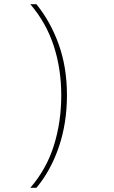

<svg xmlns="http://www.w3.org/2000/svg" viewBox="-20 -734 540 912"><path d="M153 -714Q221 -630 259.5 -521.5Q298 -413 298 -282Q298 -149 259.5 -36Q221 77 153 158H124Q201 69 236 -43Q271 -155 271 -281Q271 -406 235.5 -515.5Q200 -625 124 -714Z"/></svg>

Font: Noto Sans Mono ExtraCondensed Thin
Style: Regular
Weight: 100
Width: 2
Designer: Monotype Design Team
Foundry: Monotype Imaging Inc.
Version: Version 2.014; ttfautohint (v1.8.4.7-5d5b)